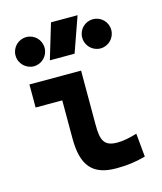

<svg xmlns="http://www.w3.org/2000/svg" viewBox="-119 -882 823 978"><g transform="rotate(-15 293.0 -392.5)"><path d="M373 9.8C428.7 9.8 474.6 3.9 527.8 -10.7L516.1 -134.3C473.1 -121.6 441.4 -115.7 412.1 -115.7C340.8 -115.7 327.6 -150.9 327.6 -232.9V-517.6H55.2V-396H195.8V-195.3C195.8 -51.8 247.6 9.8 373 9.8ZM187.5 -609.4H317.9L383.3 -794.9H243.2ZM453.1 -601.1C495.6 -601.1 529.8 -635.7 529.8 -678.2C529.8 -721.2 495.6 -754.9 453.1 -754.9C410.6 -754.9 376.5 -721.2 376.5 -678.2C376.5 -635.7 410.6 -601.1 453.1 -601.1ZM101.6 -601.1C144 -601.1 178.2 -635.7 178.2 -678.2C178.2 -721.2 144 -754.9 101.6 -754.9C59.6 -754.9 24.9 -721.2 24.9 -678.2C24.9 -635.7 59.6 -601.1 101.6 -601.1Z"/></g></svg>

Font: Cascadia Mono NF
Style: Bold
Weight: 700
Monospace: yes
Designer: Aaron Bell
Foundry: Saja Typeworks
Version: Version 2404.023